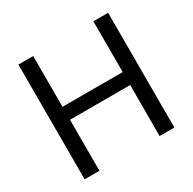

<svg xmlns="http://www.w3.org/2000/svg" viewBox="-159 -891 1059 1054"><g transform="rotate(-30 370.0 -363.5)"><path d="M85.9 0H179.7V-323.2H561.1V0H654.5V-727.3H561.1V-405.5H179.7V-727.3H85.9Z"/></g></svg>

Font: Margiela Sans Text
Style: Regular
Weight: 400
Designer: Stefan Endress, Andreas Faust
Version: Version 1.100;FEAKit 1.0